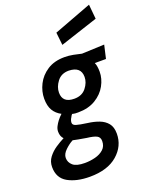

<svg xmlns="http://www.w3.org/2000/svg" viewBox="-218 -854 921 1179"><g transform="rotate(-20 242.5 -264.5)"><path d="M160 233Q74 233 17.5 201.5Q-39 170 -39 98Q-39 62 -18.5 35Q2 8 31 -11.5Q60 -31 88 -45Q70 -63 70 -94Q70 -111 78.5 -127.5Q87 -144 98.5 -159Q110 -174 127 -190Q94 -207 76.5 -236.5Q59 -266 59 -313Q59 -361 82 -406.5Q105 -452 150.5 -481.5Q196 -511 263 -511Q291 -511 319.5 -505.5Q348 -500 372 -494L519 -500L499 -413H426Q436 -391 436 -353Q436 -308 412 -264Q388 -220 341 -191.5Q294 -163 227 -163Q214 -163 208 -163.5Q202 -164 198 -165Q193 -166 188 -167Q181 -159 177 -150Q166 -133 166 -117Q166 -102 187 -95.5Q208 -89 259 -82Q299 -77 332 -64.5Q365 -52 385 -27.5Q405 -3 405 40Q405 121 340.5 177Q276 233 160 233ZM160 143Q194 143 227.5 134.5Q261 126 283 106Q305 86 305 52Q305 27 285.5 17Q266 7 222 2Q161 -8 136 -14Q112 -2 85.5 23Q59 48 59 74Q59 103 82 123Q105 143 160 143ZM234 -250Q284 -250 311 -284Q338 -318 338 -355Q338 -422 259 -424Q210 -424 183.5 -389Q157 -354 157 -317Q157 -250 234 -250ZM277 -586 268 -669 515 -762 524 -667Z"/></g></svg>

Font: Storia Sans SemiBold
Style: Italic
Weight: 600
Italic angle: -13°
Designer: Campivisivi
Foundry: Accademia di Belle Arti di Urbino and students of MA course of Visual design
Version: Version 60.001;May 25, 2020;FontCreator 12.0.0.2522 64-bit